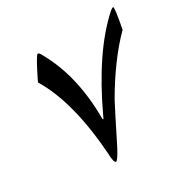

<svg xmlns="http://www.w3.org/2000/svg" viewBox="-145 -771 877 892"><g transform="rotate(-30 293.0 -324.5)"><path d="M561 -525.4Q511.7 -476.6 461.7 -408.9Q411.6 -341.3 365.7 -261.2Q355 -240.7 329.6 -190.9Q304.2 -141.1 265.1 -62.5Q236.8 -9.8 228.5 -9.8Q222.7 -9.8 219.2 -23.4Q215.8 -37.1 215.3 -62.5Q205.6 -202.6 176.5 -315.9Q147.5 -429.2 98.1 -510.3Q97.7 -508.8 101.3 -516.8Q105 -524.9 111.6 -537.8Q118.2 -550.8 126 -566.2Q133.8 -581.5 141.4 -595Q148.9 -608.4 155 -617.4Q161.1 -626.5 164.1 -626.5Q170.9 -626.5 177.7 -613.3Q226.6 -527.3 249.5 -428.7Q272.5 -330.1 272.5 -222.7Q272.5 -210.4 274.9 -210.4Q276.4 -210.4 278.6 -214.4Q280.8 -218.3 283.2 -224.6Q345.7 -358.4 414.6 -460.2Q483.4 -562 557.6 -628.4Q569.3 -638.7 575.2 -638.7Q583 -638.7 561 -525.9Z"/></g></svg>

Font: XB Zar
Style: Italic
Weight: 400
Italic angle: -12°
Designer: Behnam
Foundry: Irmug
Version: Version 8.005 2009